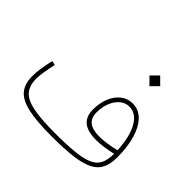

<svg xmlns="http://www.w3.org/2000/svg" viewBox="-167 -982 1209 1209"><g transform="rotate(45 437.5 -377.5)"><path d="M584 -707 631.8 -659.2 679.7 -707 631.8 -754.9ZM775.4 -200.7Q775.4 -148.9 760 -115.2Q744.6 -81.5 705.8 -63Q667 -44.4 597.7 -36.9Q528.3 -29.3 420.4 -29.3Q298.3 -29.3 226.8 -43.2Q155.3 -57.1 124.8 -91.6Q94.2 -126 94.2 -187Q94.2 -213.9 99.6 -248.8Q105 -283.7 115.7 -332L87.4 -338.9Q76.2 -289.1 70.6 -251.5Q64.9 -213.9 64.9 -184.1Q64.9 -113.8 98.6 -73.7Q132.3 -33.7 210 -16.8Q287.6 0 418.9 0Q531.7 0 606.7 -9.5Q681.6 -19 725.1 -41.3Q768.6 -63.5 787.1 -102.1Q805.7 -140.6 805.7 -198.2Q805.7 -293.5 784.7 -363Q763.7 -432.6 725.1 -470.5Q686.5 -508.3 633.8 -508.3Q590.3 -508.3 556.4 -481.9Q522.5 -455.6 503.2 -409.7Q483.9 -363.8 483.9 -304.2Q483.9 -242.2 520.8 -211.9Q557.6 -181.6 632.3 -181.6Q662.6 -181.6 699.7 -186.5Q736.8 -191.4 775.4 -200.7ZM774.9 -231.4Q734.4 -221.7 697.3 -216.6Q660.2 -211.4 631.3 -211.4Q512.7 -211.4 512.7 -305.2Q512.7 -355.5 528.6 -394.5Q544.4 -433.6 571.8 -456.3Q599.1 -479 633.3 -479Q694.3 -479 731.7 -413.6Q769 -348.1 774.9 -231.4Z"/></g></svg>

Font: Estedad-FD VF
Style: Regular
Weight: 100
Designer: Amin Abedi
Version: Version 7.3